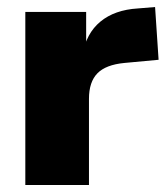

<svg xmlns="http://www.w3.org/2000/svg" viewBox="-20 -526 474 546"><path d="M52 0V-492H225V-371H215Q225 -431 265.5 -464.5Q306 -498 372 -502L421 -506L431 -356L334 -347Q281 -342 257 -317.5Q233 -293 233 -245V0Z"/></svg>

Font: Nunito Sans 12pt Black
Style: Regular
Weight: 900
Designer: Vernon Adams
Foundry: Vernon Adams
Version: Version 3.101;gftools[0.9.27]